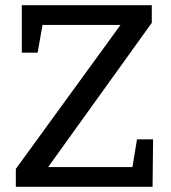

<svg xmlns="http://www.w3.org/2000/svg" viewBox="-20 -720 659 740"><path d="M41 0V-69L454 -637L465 -624H121L146 -636L125 -517H64V-700H565V-632L154 -60L149 -76H512L488 -61L508 -183H570L568 0Z"/></svg>

Font: Bitter Thin Medium
Style: Regular
Weight: 500
Version: Version 3.021